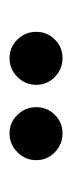

<svg xmlns="http://www.w3.org/2000/svg" viewBox="109 -744 154 413"><g transform="rotate(-90 186.5 -537.0)"><path d="M106.5 -594Q130 -594 146.5 -577Q163 -560 163 -536.5Q163 -513 146.5 -496.5Q130 -480 106.5 -480Q83 -480 66 -496.5Q49 -513 49 -536.5Q49 -560 66 -577Q83 -594 106.5 -594ZM268.5 -594Q292 -594 308.5 -577Q325 -560 325 -536.5Q325 -513 308.5 -496.5Q292 -480 268.5 -480Q245 -480 228 -496.5Q211 -513 211 -536.5Q211 -560 228 -577Q245 -594 268.5 -594Z"/></g></svg>

Font: Squada One
Style: Regular
Weight: 400
Version: Version 1.001